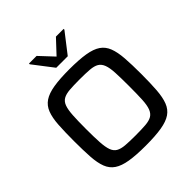

<svg xmlns="http://www.w3.org/2000/svg" viewBox="-239 -1075 1250 1250"><g transform="rotate(-45 386.0 -450.0)"><path d="M386 8Q298 8 240.5 -1.5Q183 -11 149.5 -33.5Q116 -56 100.5 -96Q85 -136 81 -197Q77 -258 77 -344Q77 -430 81 -491Q85 -552 100.5 -592Q116 -632 149.5 -654.5Q183 -677 240.5 -686.5Q298 -696 386 -696Q475 -696 532.5 -686.5Q590 -677 623 -654.5Q656 -632 671.5 -592Q687 -552 691.5 -491Q696 -430 696 -344Q696 -258 691.5 -197Q687 -136 671.5 -96Q656 -56 623 -33.5Q590 -11 532.5 -1.5Q475 8 386 8ZM386 -86Q443 -86 479.5 -89Q516 -92 537 -104.5Q558 -117 568.5 -144.5Q579 -172 581.5 -220Q584 -268 584 -344Q584 -420 581.5 -468Q579 -516 568.5 -543.5Q558 -571 537 -583.5Q516 -596 479.5 -599Q443 -602 386 -602Q330 -602 293.5 -599Q257 -596 235.5 -583.5Q214 -571 204 -543.5Q194 -516 191 -468Q188 -420 188 -344Q188 -268 191 -220Q194 -172 204 -144.5Q214 -117 235.5 -104.5Q257 -92 293.5 -89Q330 -86 386 -86ZM333 -763 227 -901V-908H297L386 -813L475 -908H546V-901L439 -763Z"/></g></svg>

Font: Saira SemiExpanded Medium
Style: Regular
Weight: 500
Width: 6
Designer: Hector Gatti with collaboration of the Omnibus-Type team
Foundry: Omnibus-Type
Version: Version 1.101